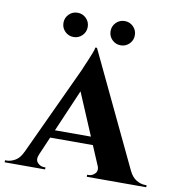

<svg xmlns="http://www.w3.org/2000/svg" viewBox="-112 -857 871 935"><g transform="rotate(10 323.0 -389.5)"><path d="M319 -627 615 -5H446L260 -444ZM131 -66Q120 -39 134 -24.5Q148 -10 165 -10H173V0H-27V-10Q-27 -10 -23 -10Q-19 -10 -19 -10Q1 -10 23 -22.5Q45 -35 59 -66ZM319 -627 321 -507 104 -3H30L264 -506Q266 -512 273 -527.5Q280 -543 288 -562.5Q296 -582 303 -599.5Q310 -617 311 -627ZM406 -196V-157H151V-196ZM421 -66H586Q601 -35 623 -22.5Q645 -10 665 -10Q665 -10 669 -10Q673 -10 673 -10V0H379V-10H387Q404 -10 418 -24.5Q432 -39 421 -66ZM197 -659Q172 -659 154.5 -676.5Q137 -694 137 -719Q137 -744 154.5 -761.5Q172 -779 197 -779Q222 -779 239.5 -761.5Q257 -744 257 -719Q257 -694 239.5 -676.5Q222 -659 197 -659ZM430 -659Q405 -659 387.5 -676.5Q370 -694 370 -719Q370 -744 387.5 -761.5Q405 -779 430 -779Q455 -779 472.5 -761.5Q490 -744 490 -719Q490 -694 472.5 -676.5Q455 -659 430 -659Z"/></g></svg>

Font: Cinzel
Style: Bold
Weight: 700
Designer: Natanael Gama
Version: Version 2.000